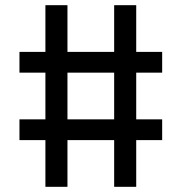

<svg xmlns="http://www.w3.org/2000/svg" viewBox="-20 -720 700 740"><path d="M420 0H505V-180H605V-260H505V-440H605V-520H505V-700H420V-520H240V-700H155V-520H55V-440H155V-260H55V-180H155V0H240V-180H420ZM240 -260V-440H420V-260Z"/></svg>

Font: Uncut Plan8
Style: Regular
Weight: 400
Designer: Kasper Nordkvist
Foundry: UNCUT.wtf
Version: Version 1.002;Glyphs 3.1.2 (3151)